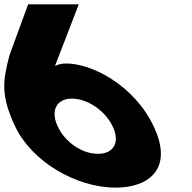

<svg xmlns="http://www.w3.org/2000/svg" viewBox="-171 -845 880 880"><path d="M190 -825H-42L-126.8 -594C-157.5 -477 -169.8 -410 -101.3 -265C-26.6 -107 175.1 15 360.1 15C509.1 15 625.9 -70 533.7 -265C443 -457 247.1 -554 134.1 -554C96.1 -554 80.8 -542 80.8 -542ZM93.7 -265C58.7 -339 89.2 -393 158.2 -393C229.2 -393 310.7 -339 345.7 -265C379.8 -193 350.8 -140 277.8 -140C204.8 -140 127.8 -193 93.7 -265Z"/></svg>

Font: Hussar
Style: BdOpOblFive
Weight: 700
Foundry: Cannot Into Space Fonts
Version: Version 2.00